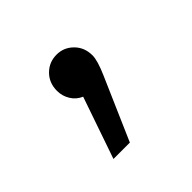

<svg xmlns="http://www.w3.org/2000/svg" viewBox="-70 -149 332 332"><g transform="rotate(-45 96.0 16.5)"><path d="M98.1 -82Q115.7 -82 128.4 -69.3Q141.1 -56.6 141.1 -37.1Q141.1 -24.4 129.9 1L80.1 115.2H40L79.1 2Q67.4 -2.9 60.8 -13.7Q54.2 -24.4 54.2 -37.1Q54.2 -56.6 66.9 -69.3Q79.6 -82 98.1 -82Z"/></g></svg>

Font: Montserrat arm Light
Style: Regular
Weight: 300
Designer: Julieta Ulanovsky
Foundry: Julieta Ulanovsky
Version: Version 6.000;PS 006.000;hotconv 1.0.88;makeotf.lib2.5.64775